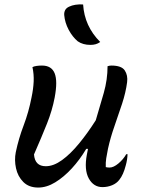

<svg xmlns="http://www.w3.org/2000/svg" viewBox="-20 -833 640 864"><path d="M126 -531Q134 -535 145.5 -536.5Q157 -538 169 -538Q212 -538 226 -503Q240 -468 226 -394Q215 -336 191.5 -277Q168 -218 133 -138Q137 -85 186 -85Q221 -85 259 -112.5Q297 -140 336 -187.5Q375 -235 411 -292Q430 -355 447 -415Q464 -475 464 -535Q473 -538 481 -538Q527 -538 541.5 -516Q556 -494 552 -463Q546 -417 529.5 -366.5Q513 -316 495 -265Q477 -214 466 -164Q461 -140 458 -120.5Q455 -101 456 -81Q464 -79 473 -79Q491 -79 513 -97.5Q535 -116 548 -139H554Q553 -114 546 -89Q535 -46 517 -24Q505 -8 484.5 0.5Q464 9 441 9Q401 9 379.5 -30Q358 -69 371 -138Q373 -150 376 -163H368Q339 -114 303 -75Q267 -36 228.5 -12.5Q190 11 152 11Q110 11 85 -14Q60 -39 52 -76Q44 -113 51 -148Q64 -210 86.5 -269Q109 -328 122 -395Q130 -433 131.5 -466Q133 -499 126 -531ZM354 -813Q360 -715 431 -644Q421 -637 410.5 -634Q400 -631 387 -631Q353 -631 330 -647Q306 -667 289 -699Q272 -731 269 -765Q268 -777 273 -787Q278 -797 291 -803Q316 -815 354 -813Z"/></svg>

Font: Recursive Sn Csl St
Style: Italic
Weight: 400
Italic angle: -15°
Version: Version 1.079;hotconv 1.0.112;makeotfexe 2.5.65598; ttfautoh